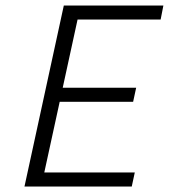

<svg xmlns="http://www.w3.org/2000/svg" viewBox="-20 -678 614 698"><path d="M262 -607 208 -359H475L464 -308H197L141 -51H470L459 0H69L212 -658H574L564 -607Z"/></svg>

Font: Ysabeau Semilight
Style: Italic
Weight: 300
Italic angle: -12°
Designer: Christian Thalmann (Catharsis Fonts)
Version: Version 0.003